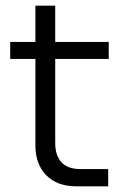

<svg xmlns="http://www.w3.org/2000/svg" viewBox="-20 -658 441 678"><path d="M250 0Q182 0 143.5 -39Q105 -78 105 -145V-450H16V-510H105V-638H175V-510H364V-450H175V-153Q175 -109 197 -85Q219 -61 264 -61H362V0Z"/></svg>

Font: MuseoModerno Light
Style: Regular
Weight: 300
Designer: Pablo Cosgaya, Héctor Gatti, Marcela Romero, and the Authors of The MuseoModerno Project.
Foundry: Omnibus-Type Team
Version: Version 1.001